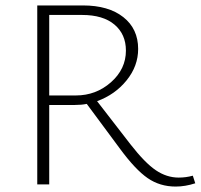

<svg xmlns="http://www.w3.org/2000/svg" viewBox="-20 -678 738 706"><path d="M689 -32 698 -4Q661 8 626 8Q568 8 523 -23Q478 -54 422 -130L299 -296Q280 -292 255 -292H161V0H117V-658H285Q379 -658 433.5 -615Q488 -572 488 -498Q488 -435 445.5 -382.5Q403 -330 337 -306L460 -147Q513 -79 553 -52Q593 -25 637 -25Q664 -25 689 -32ZM161 -327H259Q333 -327 388 -375.5Q443 -424 443 -492Q443 -552 401 -587.5Q359 -623 282 -623H161Z"/></svg>

Font: EauTestSC Light
Style: Regular
Weight: 300
Designer: Christian Thalmann (Catharsis Fonts)
Version: Version 0.001;PS 000.001;hotconv 1.0.88;makeotf.lib2.5.64775